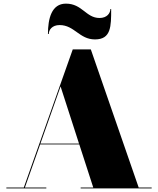

<svg xmlns="http://www.w3.org/2000/svg" viewBox="-20 -1037 870 1057"><path d="M308 -899C390 -899 416 -820 503 -820C592 -820 592 -892 592 -987H587.5C587.5 -965 569.5 -938 528 -938C453 -938 433 -1017 343 -1017C264 -1017 244 -935 244 -850H248.5C248.5 -872 266.5 -899 308 -899ZM15 -4.5V0H235V-4.5H117L201 -242H416.5L493.5 -4.5H424V0H815V-4.5H743.5L480 -765H380.5L111 -4.5ZM313.5 -561 415 -246.5H202.5Z"/></svg>

Font: Bodoni* 36pt Fatface
Style: Regular
Weight: 900
Version: Version 2.3